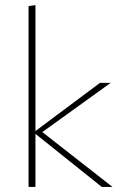

<svg xmlns="http://www.w3.org/2000/svg" viewBox="-20 -733 475 753"><path d="M379 0 119 -208V0H92V-709L119 -713V-219L372 -408H414L146 -215L421 0Z"/></svg>

Font: Ysabeau Infant Extralight
Style: Regular
Weight: 200
Designer: Christian Thalmann (Catharsis Fonts)
Version: Version 0.003